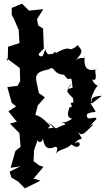

<svg xmlns="http://www.w3.org/2000/svg" viewBox="-20 -800 576 1047"><path d="M189 -483 192 -507 219 -535 215 -644 188 -662 182 -695 216 -750 138 -742 100 -780 44 -757V-719L58 -692L82 -636L86 -565L24 -545L22 -466L14 -484L88 -429L90 -357L76 -332L20 -325L44 -239L68 -220L26 -193L72 -136L34 -126L86 -74L92 1L64 23L38 115L92 107L32 136L42 168L80 191L116 227L201 185L163 174L217 110L194 102L163 79L166 18L194 -62C167 -35 204 -5 214 -44C218 -24 225 30 283 -1C257 11 315 -24 281 47C297 7 344 21 372 -17C337 -32 384 1 398 1C429 -2 413 -44 386 -14C413 -66 451 -12 400 -87C428 -46 445 -81 486 -117C491 -136 436 -76 506 -151C504 -174 448 -130 454 -177C500 -206 521 -161 474 -236C487 -252 461 -273 536 -278L480 -235C460 -260 516 -345 519 -339C507 -318 467 -379 493 -364C517 -369 485 -431 509 -424C475 -411 430 -414 443 -494C453 -469 417 -502 385 -464C447 -526 420 -528 404 -554C349 -504 348 -561 367 -511C372 -561 300 -519 287 -512C262 -518 302 -534 266 -505C255 -512 240 -486 228 -530C211 -502 222 -471 172 -513ZM272 -104C223 -94 250 -105 253 -115C229 -138 202 -172 158 -176L171 -166L186 -225L225 -269L192 -292L178 -359C168 -413 220 -414 254 -424C245 -417 253 -436 254 -425C274 -444 270 -392 335 -392C307 -426 344 -364 353 -369C372 -370 368 -386 376 -322C372 -323 327 -296 373 -349C346 -301 330 -312 378 -265L381 -241C344 -242 395 -213 356 -215C370 -222 323 -160 377 -152C368 -154 354 -132 315 -132C362 -119 327 -124 286 -100C274 -103 289 -102 240 -135Z"/></svg>

Font: Asimov Aggro
Style: Condensed
Weight: 500
Designer: Google
Version: Version 2.000980; 2014